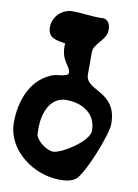

<svg xmlns="http://www.w3.org/2000/svg" viewBox="-96 -884 727 1014"><g transform="rotate(10 267.5 -377.0)"><path d="M140 -147C140 -152 139 -178 139 -183C139 -260 171 -354 259 -354C342 -354 420 -312 420 -217C420 -161 281 -73 236 -73C203 -73 147 -114 140 -147ZM6 -189C6 -40 157 67 296 67C326 67 354 65 380 47C424 15 514 -215 514 -270C514 -450 347 -416 347 -507V-627C347 -672 414 -703 414 -755C414 -781 408 -805 380 -813C311 -810 271 -821 209 -821C154 -821 106 -775 106 -718C106 -660 151 -655 200 -647C193 -553 247 -536 247 -497C247 -476 181 -476 173 -473C49 -432 6 -304 6 -189Z"/></g></svg>

Font: Charger
Style: Overspray
Weight: 400
Designer: Jasper
Foundry: Cannot Into Space Fonts
Version: Version 0.980